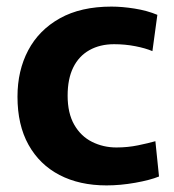

<svg xmlns="http://www.w3.org/2000/svg" viewBox="-20 -551 527 582"><path d="M303 11Q221 11 160.5 -20.5Q100 -52 66.5 -112Q33 -172 33 -258Q33 -337 65.5 -398.5Q98 -460 161.5 -495.5Q225 -531 318 -531Q350 -531 388 -525Q426 -519 457 -506L442 -396Q421 -405 390 -411Q359 -417 326 -417Q283 -417 251 -399Q219 -381 202 -346.5Q185 -312 185 -261Q185 -208 205 -173Q225 -138 259 -121Q293 -104 333 -104Q367 -104 398.5 -110.5Q430 -117 451 -123L462 -16Q435 -5 390 3Q345 11 303 11Z"/></svg>

Font: Murecho Thin SemiBold
Style: Regular
Weight: 600
Version: Version 1.010